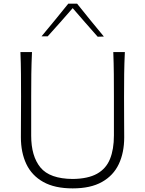

<svg xmlns="http://www.w3.org/2000/svg" viewBox="-20 -1016 791 1046"><path d="M376 10.3Q278.3 10.3 215.8 -24.7Q153.3 -59.6 123.5 -122.3Q93.8 -185.1 93.8 -268.1Q93.8 -301.3 94.2 -361.8Q94.7 -422.4 94.7 -488.3Q94.7 -556.2 94.2 -613.3Q93.8 -670.4 91.3 -732.4H154.3Q151.4 -670.4 150.6 -613.3Q149.9 -556.2 149.9 -488.3V-276.9Q149.9 -165 200.4 -103.5Q251 -42 376 -41Q459.5 -42 508.8 -69.6Q558.1 -97.2 579.3 -149.9Q600.6 -202.6 600.6 -277.8V-488.3Q600.6 -556.2 600.1 -613.3Q599.6 -670.4 597.2 -732.4H660.2Q657.2 -670.4 656.5 -613.3Q655.8 -556.2 655.8 -488.3Q655.8 -422.4 656.2 -361.8Q656.7 -301.3 656.7 -268.1Q656.7 -184.6 627.2 -122.1Q597.7 -59.6 535.6 -24.7Q473.6 10.3 376 10.3ZM512.2 -815.9Q477.5 -855 443.4 -894Q409.2 -933.1 376 -971.7Q342.8 -933.1 308.8 -895Q274.9 -856.9 239.7 -817.9H206.1Q243.7 -862.8 280 -907.2Q316.4 -951.7 352.1 -996.1H399.9Q435.5 -951.7 471.9 -906.7Q508.3 -861.8 545.9 -816.9Z"/></svg>

Font: Pinar-DS3-FD Light
Style: Regular
Weight: 300
Designer: Amin Abedi
Version: Version 3.000